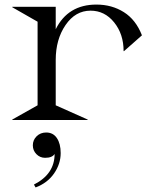

<svg xmlns="http://www.w3.org/2000/svg" viewBox="-20 -530 667 848"><path d="M34.2 -500H226.1V-400.9Q280.3 -509.8 405.8 -509.8Q474.1 -509.8 527.1 -476.3Q580.1 -442.9 606.9 -374L527.8 -304.2H525.9Q525.9 -379.4 484.1 -431.2Q442.4 -482.9 379.9 -482.9Q313 -482.9 269.5 -419.4Q226.1 -356 226.1 -265.1V-64.9L367.2 -2V0H34.2V-2L146 -64.9V-434.1L34.2 -498ZM125 111.8Q125 88.4 141.8 71.8Q158.7 55.2 184.1 55.2Q214.8 55.2 231.4 80.1Q248 105 248 146Q248 193.8 218.8 236.1Q189.5 278.3 137.2 297.9L129.9 285.2Q221.2 238.8 221.2 149.9Q210.9 167 179.2 167Q156.7 167 140.9 150.9Q125 134.8 125 111.8Z"/></svg>

Font: Messapia
Style: Regular
Weight: 400
Designer: Luca Marsano
Foundry: Collletttivo
Version: Version 1.000;FEAKit 1.0